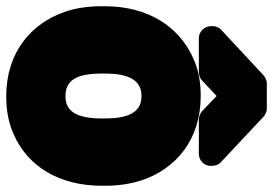

<svg xmlns="http://www.w3.org/2000/svg" viewBox="-156 -678 876 616"><g transform="rotate(90 282.0 -370.0)"><path d="M-6 -269V-259C-6 -217 -1 -178 12 -140C49 -32 142 48 283 48C327 48 368 41 405 24C508 -21 570 -122 570 -259V-269C570 -312 564 -351 552 -388C515 -496 423 -576 282 -576C238 -576 198 -569 161 -552C59 -507 -6 -406 -6 -269ZM354 -269V-259C354 -179 332 -142 283 -142C231 -142 210 -178 210 -259V-269C210 -348 233 -386 282 -386C332 -386 354 -348 354 -269ZM506 -613C506 -622 503 -633 495 -640L349 -777C344 -782 333 -788 323 -788H241C232 -788 222 -783 215 -777L70 -642C63 -636 58 -626 58 -615V-607C58 -591 73 -570 96 -570H206C213 -570 225 -573 232 -580L282 -627L331 -580C337 -575 347 -570 357 -570H469C485 -570 506 -584 506 -607Z"/></g></svg>

Font: Asimov Print
Style: E
Weight: 500
Designer: Google
Version: Version 2.000980; 2014